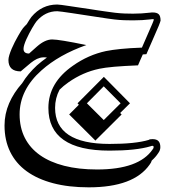

<svg xmlns="http://www.w3.org/2000/svg" viewBox="-76 -470 777 840"><path d="M492.7 -18.1 449.7 24.4 456.1 30.8 341.3 145 226.6 30.8 269 -11.7 263.2 -18.1 378.4 -133.8ZM377.9 -92.3 304.2 -18.1 377.9 55.2 451.7 -18.1ZM591.8 183.6Q596.2 178.7 596.2 173.8Q596.2 168 591.3 168Q586.9 168 583 169.9Q519.5 189 403.3 189Q135.7 189 135.7 2Q135.7 -107.9 243.2 -182.6Q310.1 -230 387.7 -246.6Q414.6 -252 453.4 -255.9Q492.2 -259.8 544.9 -261.7L591.3 -368.2Q593.8 -373.5 595 -377.7Q596.2 -381.8 597.2 -384.3Q597.2 -386.2 592.3 -386.2Q590.8 -386.2 588.4 -386Q585.9 -385.7 583 -385.3Q547.4 -380.9 505.9 -380.9Q486.8 -380.9 466.8 -381.6Q446.8 -382.3 424.8 -384.8Q415 -385.7 394.3 -388.9Q373.5 -392.1 347.2 -396Q320.8 -399.9 292.5 -404.3Q264.2 -408.7 239.5 -412.4Q214.8 -416 197 -418.5Q179.2 -420.9 174.3 -420.9Q121.6 -420.9 84 -377Q81.5 -374 76.2 -366Q70.8 -357.9 64.5 -346.9Q58.1 -335.9 51.5 -323.2Q44.9 -310.5 39.3 -298.1Q33.7 -285.6 30.3 -274.7Q26.9 -263.7 26.9 -256.3Q26.9 -235.8 51.3 -235.8Q50.8 -235.8 85.9 -266.6Q121.1 -297.4 152.3 -297.4Q182.6 -297.4 301.8 -272.9Q182.1 -230.5 105.5 -162.1Q9.8 -77.1 9.8 30.3Q9.8 87.9 32.5 132.8Q55.2 177.7 98.6 208.5Q142.1 239.3 205.1 255.4Q268.1 271.5 348.6 271.5Q531.7 271.5 591.8 183.6ZM625.5 173.8Q625.5 188 615.7 200.7Q609.9 209.5 603 217.3Q596.2 225.1 587.9 232.4Q585.9 240.7 579.1 249.5Q509.8 349.6 312 349.6Q224.6 349.6 156.2 331.5Q87.9 313.5 40.5 279.1Q-6.8 244.6 -31.5 194.1Q-56.2 143.6 -56.2 79.1Q-56.2 28.3 -36.1 -18.1Q-16.1 -64.5 21 -106Q33.7 -127 49.8 -146.2Q65.9 -165.5 85.9 -184.1Q95.7 -192.9 106.7 -201.4Q117.7 -210 129.4 -218.3Q112.3 -220.7 98.9 -217Q85.4 -213.4 72.5 -204.8Q59.6 -196.3 45.9 -184.1Q32.2 -171.9 14.6 -157.7Q-39.1 -157.7 -39.1 -207.5Q-39.1 -216.3 -35.2 -229.2Q-31.2 -242.2 -25.1 -256.6Q-19 -271 -11.5 -285.6Q-3.9 -300.3 3.2 -312.7Q10.3 -325.2 16.1 -334.5Q22 -343.8 24.9 -347.2Q28.8 -352.1 33 -356.2Q37.1 -360.4 41 -364.3Q47.9 -375.5 53.2 -384Q58.6 -392.6 61.5 -396Q106.9 -450.2 174.3 -450.2Q179.2 -450.2 192.9 -448.5Q206.5 -446.8 225.6 -443.8Q244.6 -440.9 267.6 -437.5Q290.5 -434.1 314 -430.7Q332.5 -427.7 350.3 -425Q368.2 -422.4 383.3 -420.2Q398.4 -418 410.2 -416.5Q421.9 -415 428.2 -414.1Q450.2 -411.6 469.2 -410.9Q488.3 -410.2 505.9 -410.2Q543.9 -410.2 579.6 -414.6H581.1H580.1Q584.5 -415.5 587.6 -415.5Q590.8 -415.5 592.3 -415.5Q610.4 -415.5 618.4 -407.7Q626.5 -399.9 626.5 -379.4Q626 -378.4 625.2 -375.7Q624.5 -373 624 -371.6Q623 -369.1 621.3 -364.5Q619.6 -359.9 618.2 -356.4Q612.3 -343.3 605.5 -327.1Q598.6 -311 591.3 -294.4Q584 -277.8 577.1 -262Q570.3 -246.1 564.5 -232.9Q560.5 -232.4 556.6 -232.4Q552.7 -232.4 548.8 -231.9Q543 -219.2 537.6 -206.8Q532.2 -194.3 527.8 -184.1Q466.3 -181.6 424.3 -178Q382.3 -174.3 356.9 -168.9H357.4Q286.1 -153.8 223.6 -109.9Q200.7 -93.8 184.6 -77.6Q165 -40.5 165 2Q165 159.7 403.3 159.7Q516.1 159.7 574.7 142.1Q576.7 140.1 581.5 139.4Q586.4 138.7 591.3 138.7Q609.4 138.7 617.4 147.5Q625.5 156.2 625.5 173.8Z"/></svg>

Font: XB Kayhan Sayeh
Style: Regular
Weight: 700
Designer: Behnam
Foundry: Irmug
Version: Version 7.300 2009